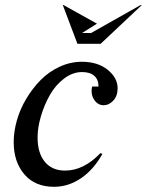

<svg xmlns="http://www.w3.org/2000/svg" viewBox="-20 -718 571 746"><path d="M126 -184.1Q126 -123.5 154.1 -89.4Q182.1 -55.2 232.9 -55.2Q305.2 -55.2 370.1 -123L377.9 -120.1Q343.8 -58.6 294.7 -25.4Q245.6 7.8 189.9 7.8Q116.2 7.8 74.7 -40.5Q33.2 -88.9 33.2 -166Q33.2 -207 45.7 -250.7Q58.1 -294.4 82.3 -334.7Q106.4 -375 138.2 -407.2Q169.9 -439.5 211.7 -458.7Q253.4 -478 297.9 -478Q359.9 -478 398.4 -446.8Q437 -415.5 437 -375Q437 -345.2 420.2 -327.1Q403.3 -309.1 382.8 -309.1Q359.9 -309.1 345.7 -330.8Q331.5 -352.5 337.9 -381.8H362.8Q362.8 -408.7 346.4 -423.3Q330.1 -438 298.8 -438Q262.2 -438 228.8 -412.6Q195.3 -387.2 173.6 -348.6Q151.9 -310.1 138.9 -266.1Q126 -222.2 126 -184.1ZM525.9 -698.2H530.8L371.1 -547.9H280.8L224.1 -698.2H227.1L356.9 -626L298.8 -589.8H334Z"/></svg>

Font: Redaction
Style: Italic
Weight: 400
Designer: Jeremy Mickel / Forest Young
Foundry: MCKL
Version: Version 2.001;hotconv 1.0.113;makeotfexe 2.5.65598 DEVELOPME